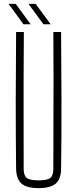

<svg xmlns="http://www.w3.org/2000/svg" viewBox="-20 -965 398 990"><path d="M179 5Q117.5 5 90.8 -18.5Q64 -42 63 -95Q61 -274.5 61.2 -447.8Q61.5 -621 63 -800H103Q102 -680.5 101.8 -564Q101.5 -447.5 101.8 -331Q102 -214.5 102 -95Q102 -60 118 -47.5Q134 -35 179 -35Q224 -35 239.5 -47.5Q255 -60 255 -95Q255 -214.5 255.5 -331Q256 -447.5 256 -564Q256 -680.5 255 -800H295Q296.5 -621 297 -447.8Q297.5 -274.5 295 -95Q294.5 -42 267.5 -18.5Q240.5 5 179 5ZM204 -840 127 -945H164L241 -840ZM101 -840 24 -945H61L138 -840Z"/></svg>

Font: Big Shoulders Text Thin Thin
Style: Regular
Weight: 250
Version: Version 2.002